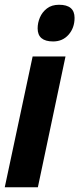

<svg xmlns="http://www.w3.org/2000/svg" viewBox="-29 -786 333 806"><path d="M194 -612Q129 -612 129 -667Q129 -690 138.5 -712.5Q148 -735 168 -750.5Q188 -766 219 -766Q284 -766 284 -711Q284 -669 259 -640.5Q234 -612 194 -612ZM-9 0 108 -549H246L130 0Z"/></svg>

Font: Noto Sans ExtraCondensed ExtraBold
Style: Italic
Weight: 800
Width: 2
Italic angle: -12°
Designer: Monotype Design Team
Foundry: Monotype Imaging Inc.
Version: Version 2.013; ttfautohint (v1.8.4.7-5d5b)